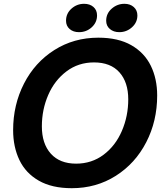

<svg xmlns="http://www.w3.org/2000/svg" viewBox="-20 -975 860 1009"><path d="M49 -291Q49 -424 106 -535.5Q163 -647 265.5 -712Q368 -777 497 -777Q601 -777 670 -737.5Q739 -698 772.5 -629.5Q806 -561 806 -473Q806 -339 748.5 -227.5Q691 -116 588.5 -51Q486 14 357 14Q253 14 184 -25.5Q115 -65 82 -134Q49 -203 49 -291ZM654 -453Q654 -543 607.5 -595Q561 -647 474 -647Q392 -647 329.5 -600Q267 -553 233.5 -476Q200 -399 200 -311Q200 -220 247 -167.5Q294 -115 380 -115Q462 -115 524.5 -162Q587 -209 620.5 -287Q654 -365 654 -453ZM327 -866Q327 -904 355.5 -929.5Q384 -955 422 -955Q452 -955 471 -938.5Q490 -922 490 -894Q490 -857 462 -831.5Q434 -806 395 -806Q365 -806 346 -822.5Q327 -839 327 -866ZM538 -866Q538 -904 567 -929.5Q596 -955 634 -955Q664 -955 683 -938Q702 -921 702 -894Q702 -857 673.5 -831.5Q645 -806 607 -806Q577 -806 557.5 -822.5Q538 -839 538 -866Z"/></svg>

Font: Open Sauce Two
Style: Bold Italic
Weight: 700
Italic angle: -10°
Designer: Alfredo Marco Pradil
Foundry: Creative Sauce Fz LLC
Version: Version 1.477